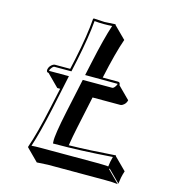

<svg xmlns="http://www.w3.org/2000/svg" viewBox="-106 -736 794 883"><g transform="rotate(15 291.0 -294.0)"><path d="M341.8 -396H415Q419.9 -395.5 422.4 -393.1Q425.8 -388.2 425.3 -381.8L481.9 -325.2Q478 -307.1 461.4 -297.9Q456.1 -295.4 452.1 -295.4H320.3L288.1 -143.6Q278.3 -97.7 271.5 -54.7Q322.3 -55.7 377.7 -58.6Q433.1 -61.5 462.9 -64L493.2 -65.9L494.1 -62L550.8 -5.4Q545.4 10.7 542 27.3Q541.5 31.2 537.6 56.6L481 0L478.5 2.9L535.2 59.6Q511.2 56.6 475.6 56.6H202.6L149.9 59.6L93.3 2.9L92.8 0Q117.2 -68.4 145.5 -200.2L166 -295.4H152.3L95.7 -352.1Q90.8 -352.5 88.4 -354.5Q84.5 -359.4 85.9 -367.2Q89.8 -384.3 106 -393.6Q110.8 -396 114.3 -396H187L197.8 -444.8Q223.6 -567.4 229 -645L231.9 -647.9Q233.9 -647.9 283.2 -645L335.9 -647.9V-645L392.6 -588.4Q369.1 -522.5 341.8 -396ZM221.7 -202.1 255.9 -361.8H396Q403.8 -361.8 412.6 -377.4Q414.6 -381.3 415.5 -384.3Q415.5 -384.8 415.5 -385.7L260.7 -386.2L273.9 -447.3Q300.3 -570.8 322.3 -636.2Q303.7 -634.8 283.2 -634.8Q257.8 -634.8 238.3 -637.2Q231.9 -559.6 207.5 -442.9L195.3 -386.2H114.3Q107.9 -386.2 98.6 -371.6Q96.2 -367.7 95.7 -364.7Q95.7 -362.8 95.7 -361.8H189.9L155.3 -197.8Q128.9 -75.2 106.4 -8.3Q125.5 -9.8 146 -9.8H418.9Q449.2 -9.8 472.2 -7.8Q474.6 -26.4 475.6 -31.2Q478 -42 481.4 -55.2Q328.6 -43.9 208.5 -43.9H199.2L198.7 -53.2Q196.3 -82.5 221.7 -202.1Z"/></g></svg>

Font: Linux Biolinum Shadow O
Style: Italic
Weight: 400
Italic angle: -12°
Designer: Philipp H. Poll
Foundry: Philipp H. Poll
Version: Version 0.6.2